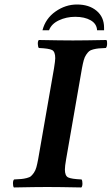

<svg xmlns="http://www.w3.org/2000/svg" viewBox="-20 -823 492 845"><path d="M271 -122.1Q265.6 -91.3 265.6 -77.1Q265.6 -49.3 279.8 -42.2Q293.9 -35.2 338.9 -33.2Q342.8 -28.3 342.8 -15.4Q342.8 -2.4 337.9 2Q238.3 0 188 0Q138.7 0 41 2Q37.1 -2.9 37.1 -15.9Q37.1 -28.8 42 -33.2Q63 -34.2 73.7 -35.2Q84.5 -36.1 97.4 -39.3Q110.4 -42.5 116.2 -47.6Q122.1 -52.7 129.2 -62.7Q136.2 -72.8 140.1 -86.9Q144 -101.1 147.9 -122.1L217.8 -522.9Q223.1 -556.2 223.1 -566.9Q223.1 -595.7 209.2 -602.8Q195.3 -609.9 150.9 -611.8Q147 -616.7 146.5 -629.4Q146 -642.1 150.9 -647Q250.5 -645 300.8 -645Q350.6 -645 448.2 -647Q452.1 -642.6 451.4 -629.4Q450.7 -616.2 445.8 -611.8Q424.8 -610.8 414.1 -609.9Q403.3 -608.9 390.6 -605.7Q377.9 -602.5 372.1 -597.4Q366.2 -592.3 359.4 -582.3Q352.5 -572.3 348.6 -558.1Q344.7 -543.9 340.8 -522.9ZM167 -689.9Q180.2 -741.2 224.1 -772.2Q268.1 -803.2 318.8 -803.2Q372.1 -803.2 405 -775.6Q438 -748 438 -701.2V-689.9H407.2Q405.8 -718.3 379.2 -733.6Q352.5 -749 311 -749Q272 -749 239 -733.4Q206.1 -717.8 195.8 -689.9Z"/></svg>

Font: Linux Libertine G
Style: Bold Italic
Weight: 700
Italic angle: -11.5°
Designer: Philipp H. Poll
Foundry: Philipp H. Poll
Version: Version 4.1.0